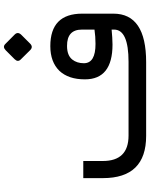

<svg xmlns="http://www.w3.org/2000/svg" viewBox="90 -876 786 1007"><g transform="rotate(-90 483.5 -373.0)"><path d="M675.9 -689.7 722.6 -736.4Q740.5 -753.8 755.4 -739L805.6 -689.2Q821.5 -672.8 804.1 -654.9L757.4 -608.2Q740.5 -591.8 724.1 -607.7L674.4 -657.9Q659.5 -672.8 675.9 -689.7ZM660.5 0H273.8Q52.3 0 52.3 -226.7V-329.7H142.1V-227.2Q142.1 -92.3 275.4 -92.3H662.1Q831.3 -92.3 831.3 -168.2V-180V-181H830.3Q789.7 -176.9 752.8 -176.4Q570.3 -176.4 570.3 -321Q570.3 -364.6 581.5 -397.9Q592.8 -431.3 614.9 -454.9Q661.5 -502.6 744.6 -502.6Q914.9 -502.6 914.9 -335.4V-171.8Q914.9 0 660.5 0ZM831.3 -336.9Q831.3 -415.4 745.6 -414.9Q721 -414.9 703.3 -408.2Q685.6 -401.5 674.4 -387.7Q654.9 -363.1 654.9 -326.7Q654.9 -265.1 756.9 -265.6Q794.4 -265.6 830.3 -270.8H831.3V-271.8Z"/></g></svg>

Font: Fira Code
Style: Regular
Weight: 400
Designer: Carrois Corporate, Edenspiekermann AG, Nikita Prokopov
Foundry: Carrois Corporate, Edenspiekermann AG, Nikita Prokopov
Version: Version 5.002